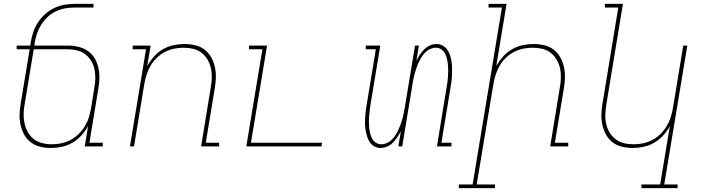

<svg xmlns="http://www.w3.org/2000/svg" viewBox="-20 -755 3640 990"><path d="M242 8Q214 8 187 1.5Q160 -5 139 -21Q118 -37 105 -60.5Q92 -84 86 -111Q80 -138 81 -166.5Q82 -195 87 -223L133 -501H66V-520H136L139 -538Q143 -565 152 -591Q161 -617 176.5 -640.5Q192 -664 213.5 -683Q235 -702 260.5 -714Q286 -726 312.5 -730.5Q339 -735 365 -735H462V-716H362Q338 -716 314 -711.5Q290 -707 267 -696Q244 -685 225 -667Q206 -649 192.5 -627.5Q179 -606 171 -582.5Q163 -559 159 -535L157 -520H330Q358 -520 384.5 -513.5Q411 -507 432.5 -492.5Q454 -478 467.5 -455.5Q481 -433 487 -406.5Q493 -380 492.5 -352.5Q492 -325 487 -297L441 -19H510V0H417L434 -105Q420 -79 399.5 -56.5Q379 -34 353 -19Q327 -4 298.5 2Q270 8 242 8ZM247 -11Q271 -11 295.5 -16Q320 -21 343 -33Q366 -45 385 -63.5Q404 -82 417.5 -104.5Q431 -127 438.5 -151Q446 -175 450 -199L466 -300Q471 -325 471.5 -350Q472 -375 467 -398.5Q462 -422 449.5 -442Q437 -462 418.5 -476Q400 -490 376 -495.5Q352 -501 327 -501H154L108 -223Q103 -197 102 -171.5Q101 -146 106 -121.5Q111 -97 122.5 -75.5Q134 -54 153 -39Q172 -24 196.5 -17.5Q221 -11 247 -11Z M650 0 733 -501H664V-520H757L739 -415Q754 -441 774 -463.5Q794 -486 820 -501Q846 -516 874.5 -522Q903 -528 931 -528Q959 -528 986.5 -521.5Q1014 -515 1035 -499Q1056 -483 1069 -459.5Q1082 -436 1088 -409Q1094 -382 1093 -353.5Q1092 -325 1087 -297L1041 -19H1110V0H1017L1066 -300Q1071 -325 1072 -351Q1073 -377 1068 -401Q1063 -425 1051 -446Q1039 -467 1020.5 -482Q1002 -497 977.5 -503Q953 -509 927 -509Q903 -509 878 -504Q853 -499 830 -487Q807 -475 788 -456.5Q769 -438 756 -415.5Q743 -393 735.5 -369Q728 -345 724 -321L671 0Z M1250 0 1333 -501H1264V-520H1357L1274 -19H1641L1638 0Z M1943 8Q1925 8 1910.5 0Q1896 -8 1887 -21.5Q1878 -35 1873 -51Q1868 -67 1865 -84Q1862 -101 1862 -118Q1862 -135 1863 -152.5Q1864 -170 1866.5 -188Q1869 -206 1872 -223L1918 -501H1866V-520H1941L1891 -220Q1889 -205 1887 -189.5Q1885 -174 1883.5 -158.5Q1882 -143 1882 -127.5Q1882 -112 1883.5 -97Q1885 -82 1888.5 -67.5Q1892 -53 1899 -40Q1906 -27 1919 -19Q1932 -11 1947 -11Q1961 -11 1975.5 -17.5Q1990 -24 2000.5 -35Q2011 -46 2019.5 -59Q2028 -72 2034 -85.5Q2040 -99 2045.5 -113.5Q2051 -128 2055 -142Q2059 -156 2061.5 -170Q2064 -184 2067 -199L2120 -520H2140L2127 -441Q2134 -457 2144 -472Q2154 -487 2167 -500Q2180 -513 2196.5 -520.5Q2213 -528 2230 -528Q2248 -528 2262.5 -520Q2277 -512 2286.5 -498.5Q2296 -485 2301 -469Q2306 -453 2308.5 -436Q2311 -419 2311 -402Q2311 -385 2310.5 -367.5Q2310 -350 2307.5 -332Q2305 -314 2302 -297L2256 -19H2308V0H2233L2282 -300Q2285 -315 2287 -330.5Q2289 -346 2290 -361.5Q2291 -377 2291 -392.5Q2291 -408 2289.5 -423Q2288 -438 2284.5 -452.5Q2281 -467 2274 -480Q2267 -493 2254.5 -501Q2242 -509 2227 -509Q2213 -509 2198.5 -502.5Q2184 -496 2173 -485Q2162 -474 2154 -461Q2146 -448 2139.5 -434.5Q2133 -421 2128 -406.5Q2123 -392 2119 -378Q2115 -364 2112 -350Q2109 -336 2107 -321L2054 0H2034L2047 -79Q2039 -63 2029 -48Q2019 -33 2006.5 -20Q1994 -7 1977 0.5Q1960 8 1943 8Z M2532 215H2346V196H2417L2568 -716H2499V-735H2592L2539 -415Q2554 -441 2574 -463.5Q2594 -486 2620 -501Q2646 -516 2674.5 -522Q2703 -528 2731 -528Q2759 -528 2786.5 -521.5Q2814 -515 2835 -499Q2856 -483 2869 -459.5Q2882 -436 2888 -409Q2894 -382 2893 -353.5Q2892 -325 2887 -297L2841 -19H2910V0H2817L2866 -300Q2871 -325 2872 -351Q2873 -377 2868 -401Q2863 -425 2851 -446Q2839 -467 2820.5 -482Q2802 -497 2777.5 -503Q2753 -509 2727 -509Q2703 -509 2678 -504Q2653 -499 2630 -487Q2607 -475 2588 -456.5Q2569 -438 2556 -415.5Q2543 -393 2535.5 -369Q2528 -345 2524 -321L2438 196H2532Z M3474 215H3288L3287 196H3384L3434 -105Q3420 -79 3399.5 -56.5Q3379 -34 3353 -19Q3327 -4 3298.5 2Q3270 8 3242 8Q3214 8 3187 1.5Q3160 -5 3139 -21Q3118 -37 3105 -60.5Q3092 -84 3086 -111Q3080 -138 3081 -166.5Q3082 -195 3087 -223L3168 -716H3099V-735H3192L3107 -220Q3103 -195 3101.5 -169Q3100 -143 3105 -119Q3110 -95 3122 -74Q3134 -53 3153 -38Q3172 -23 3196.5 -17Q3221 -11 3247 -11Q3271 -11 3295.5 -16Q3320 -21 3343 -33Q3366 -45 3385 -63.5Q3404 -82 3417.5 -104.5Q3431 -127 3438.5 -151Q3446 -175 3450 -199L3503 -520H3524L3405 196H3474Z"/></svg>

Font: Iosevka HT Thin Extended
Style: Italic
Weight: 100
Width: 7
Italic angle: -9°
Monospace: yes
Designer: Belleve Invis
Foundry: Belleve Invis
Version: Version 32.3.0; ttfautohint (v1.8.4)